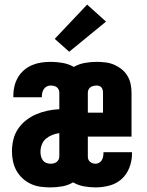

<svg xmlns="http://www.w3.org/2000/svg" viewBox="-20 -807 640 835"><path d="M199 8Q177 8 155.5 5Q134 2 114.5 -7Q95 -16 78.5 -31Q62 -46 51.5 -65Q41 -84 36.5 -105.5Q32 -127 32 -148Q32 -174 38 -199.5Q44 -225 58.5 -246.5Q73 -268 93.5 -284Q114 -300 137.5 -310Q161 -320 186.5 -325.5Q212 -331 238 -332V-404Q238 -411 235 -417.5Q232 -424 226.5 -428Q221 -432 214 -433.5Q207 -435 200 -435Q191 -435 183.5 -431Q176 -427 171 -420Q166 -413 164 -404.5Q162 -396 162 -387Q162 -386 162 -385.5Q162 -385 162 -384H38Q38 -386 38 -388Q38 -390 38 -393Q38 -413 43 -433Q48 -453 58.5 -471Q69 -489 85 -502.5Q101 -516 120 -524Q139 -532 159.5 -535Q180 -538 200 -538Q226 -538 252 -533.5Q278 -529 301 -516Q324 -529 349.5 -533.5Q375 -538 401 -538Q420 -538 439.5 -535.5Q459 -533 476.5 -525.5Q494 -518 509 -506Q524 -494 534 -477.5Q544 -461 548 -442Q552 -423 552 -404V-213H362V-126Q362 -119 364.5 -113Q367 -107 372 -103Q377 -99 383 -97Q389 -95 396 -95Q404 -95 411.5 -99.5Q419 -104 423 -111Q427 -118 428.5 -126Q430 -134 430 -143Q430 -143 430 -144Q430 -145 430 -145H554Q554 -143 554 -141Q554 -139 554 -137Q554 -107 542.5 -77.5Q531 -48 508.5 -28Q486 -8 456 0Q426 8 396 8Q371 8 345.5 3.5Q320 -1 298 -14Q276 -1 250.5 3.5Q225 8 199 8ZM428 -317V-404Q428 -410 426.5 -416Q425 -422 421.5 -426.5Q418 -431 412 -433Q406 -435 401 -435Q394 -435 387 -433.5Q380 -432 374 -428Q368 -424 365 -417.5Q362 -411 362 -404V-317ZM199 -95Q206 -95 213 -96.5Q220 -98 225.5 -102Q231 -106 234.5 -112.5Q238 -119 238 -126V-228Q222 -226 207 -220Q192 -214 180 -204Q168 -194 162 -178.5Q156 -163 156 -147Q156 -138 158 -128.5Q160 -119 165.5 -111Q171 -103 180 -99Q189 -95 199 -95ZM281 -582 218 -638 359 -787 441 -713Z"/></svg>

Font: Iosevka Curly Slab XBdEx
Style: Regular
Weight: 800
Width: 7
Monospace: yes
Designer: Belleve Invis
Foundry: Belleve Invis
Version: Version 11.0.0; ttfautohint (v1.8.3)